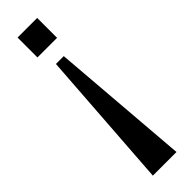

<svg xmlns="http://www.w3.org/2000/svg" viewBox="-250 -508 710 710"><g transform="rotate(-45 104.5 -153.5)"><path d="M124.5 -341.3 168.5 204.1H44.9L83.5 -341.3ZM154.8 -510.7V-406.7H52.2V-510.7Z"/></g></svg>

Font: Pontano Sans SemiBold
Style: Regular
Weight: 600
Designer: Vernon Adams
Foundry: Vernon Adams
Version: Version 2.001